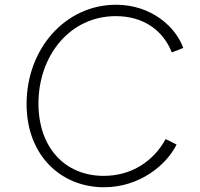

<svg xmlns="http://www.w3.org/2000/svg" viewBox="-20 -777 843 809"><path d="M418 12C568 12 681 -81 724 -168L678 -191C627 -98 535 -36 417 -36C253 -36 142 -156 142 -341C142 -542 274 -709 468 -709C585 -709 667 -649 704 -556L752 -575C722 -661 620 -757 469 -757C255 -757 92 -571 92 -339C92 -120 239 12 418 12Z"/></svg>

Font: Mluvka ExtraLight
Style: Italic
Weight: 200
Italic angle: -8°
Designer: Modified by Jiří Krblich, Original typeface by Gumpita Rahayu
Foundry: Gumpita Rahayu & Jiří Krblich
Version: Version 2.000;Glyphs 3.1.1 (3134)